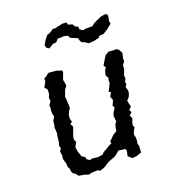

<svg xmlns="http://www.w3.org/2000/svg" viewBox="-131 -802 802 907"><g transform="rotate(-20 269.5 -349.0)"><path d="M217 8 207 2 176 3 160 7 143 1 128 -2 114 -4 101 -20 92 -24 86 -38 85 -52 79 -60 78 -80 75 -88 71 -105 73 -121 70 -142 79 -156 75 -169 80 -186 83 -216 86 -229 85 -247 84 -256 88 -273 89 -288 100 -307 96 -324V-338L98 -350L97 -364L109 -381L107 -399L113 -411L115 -427L114 -440L103 -450L118 -478V-492L129 -497L144 -510L184 -507L192 -504L211 -498V-487L199 -455L202 -441L204 -424L193 -410L188 -397L181 -378L183 -345L184 -330L183 -317L176 -309L168 -291L166 -271L171 -255L160 -247L168 -232L162 -214L152 -186L151 -171L157 -158L145 -137L148 -114L154 -97L158 -85L173 -77L174 -66L188 -56L202 -59L232 -56L255 -60L261 -68L281 -79L288 -84L311 -96L309 -107L320 -116L332 -129L353 -142L355 -156L359 -173L368 -185L365 -215L371 -230L383 -249L377 -261L383 -273L388 -286L381 -304L392 -323L382 -329L391 -346L401 -367L400 -379L404 -391L395 -405L400 -427L409 -441L402 -454L417 -479L428 -496L446 -507L474 -505L484 -506L495 -499L506 -480L500 -452V-439L488 -422V-408L485 -397L477 -377L478 -360L471 -347L473 -332L465 -323L471 -302L469 -288L462 -272L450 -259L453 -243L457 -228L444 -214L451 -201L437 -189L445 -173L437 -154L435 -139L440 -131L429 -109L425 -96L429 -83V-66L426 -50L430 -40L428 -7L402 2L380 4L362 -12L368 -39L363 -48L329 -52L326 -48L306 -32L293 -27L277 -21L264 -15L251 -6L239 1ZM337 -600 333 -616 318 -622 298 -631 292 -643 274 -648 257 -647H242L229 -633L212 -631L189 -617L177 -625L173 -639L188 -664L201 -680L218 -686L237 -699L243 -696L259 -700L288 -706L308 -704L309 -693L331 -686L338 -673L352 -667L353 -654L367 -643L379 -646H416L428 -656L440 -662L453 -668L469 -675L491 -679L502 -674V-661L498 -643L501 -628L488 -618L473 -606L469 -604L454 -594L430 -592L425 -584L399 -578L373 -576L355 -588L344 -591Z"/></g></svg>

Font: Winky Rough Light
Style: Italic
Weight: 300
Italic angle: -8.97852°
Designer: Simon Atzbach
Foundry: typofactur
Version: Version 1.206; ttfautohint (v1.8.4.7-5d5b)